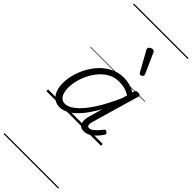

<svg xmlns="http://www.w3.org/2000/svg" viewBox="-463 -1029 1547 1547"><g transform="rotate(45 311.0 -255.0)"><path d="M165 17Q130 17 103 -2Q76 -21 61.5 -56.5Q47 -92 47 -141Q47 -188 61 -239.5Q75 -291 102 -341Q129 -391 168 -431Q207 -471 257 -495Q307 -519 368 -519Q400 -519 433.5 -510Q467 -501 498 -483L502 -498Q505 -508 512 -511.5Q519 -515 531 -515Q549 -515 554 -508Q559 -501 555 -490L440 -94Q434 -73 433 -59.5Q432 -46 437 -39Q442 -32 452 -32Q468 -32 484.5 -43.5Q501 -55 517.5 -72.5Q534 -90 547 -108Q553 -116 558.5 -116.5Q564 -117 572 -111Q583 -105 584 -98Q585 -91 581 -85Q569 -66 548 -42Q527 -18 500 -1Q473 16 441 16Q417 16 403.5 7Q390 -2 384.5 -18.5Q379 -35 380.5 -57Q382 -79 390 -105Q398 -132 405.5 -160Q413 -188 421 -216Q376 -135 332.5 -83.5Q289 -32 247.5 -7.5Q206 17 165 17ZM104 -146Q104 -113 112 -87.5Q120 -62 136.5 -47.5Q153 -33 178 -33Q217 -33 265.5 -73Q314 -113 366.5 -193Q419 -273 471 -392L484 -436Q448 -457 417.5 -463Q387 -469 360 -469Q313 -469 273 -448.5Q233 -428 202 -393.5Q171 -359 149 -316.5Q127 -274 115.5 -229.5Q104 -185 104 -146ZM443 -627Q438 -627 434.5 -629.5Q431 -632 427 -638L334 -806Q332 -810 331 -813.5Q330 -817 331 -820Q332 -827 338.5 -833Q345 -839 354 -842.5Q363 -846 370 -846Q381 -846 389 -831L466 -659Q467 -655 467.5 -652Q468 -649 468 -646Q467 -638 458.5 -632.5Q450 -627 443 -627ZM0 478H622V488H0ZM0 -20H622V0H0ZM0 -505H622V-500H0ZM0 -998H622V-988H0Z"/></g></svg>

Font: Playwrite AU SA Guides
Style: Regular
Weight: 400
Designer: Veronika Burian, José Scaglione
Foundry: TypeTogether
Version: Version 1.003